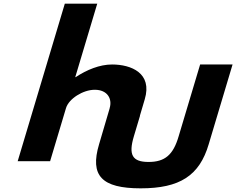

<svg xmlns="http://www.w3.org/2000/svg" viewBox="-20 -880 1289 1048"><path d="M76.5 0H253.5L340.3 -290C355.5 -341 433.1 -390 497.2 -390C566.2 -390 593.9 -341 578.6 -290L578.1 -287.1L520.9 -93C469.4 79 534.8 148 748 148C961.2 148 1068.7 79 1119.3 -93L1249.4 -528H1072.4L955.1 -136C925.5 -35 880.6 4 791 4C701.5 4 680.5 -35 710.7 -136L744.2 -248L743.6 -248.4L770.1 -338C812.9 -481 696 -528 591.8 -528C524 -528 453.6 -499 393.2 -459H390.8L510.8 -860H333.8Z"/></svg>

Font: Hussar
Style: BdSuprExtOblThree
Weight: 700
Foundry: Cannot Into Space Fonts
Version: Version 2.00